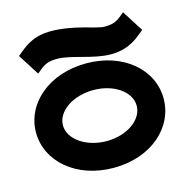

<svg xmlns="http://www.w3.org/2000/svg" viewBox="-98 -734 830 840"><g transform="rotate(-15 317.5 -313.5)"><path d="M201 -638C134 -638 94 -612 59 -583L42 -569L103 -473L124 -490C144 -506 163 -514 199 -514C264 -514 352 -472 433 -472C500 -472 540 -497 575 -526L592 -540L531 -636L510 -619C490 -603 472 -596 436 -596C400 -596 310 -638 201 -638ZM317 -341C409 -341 483 -290 483 -226C483 -162 409 -110 317 -110C225 -110 149 -162 149 -226C149 -290 225 -341 317 -341ZM317 11C487 11 605 -95 605 -226C605 -357 486 -462 317 -462C148 -462 27 -357 27 -226C27 -95 147 11 317 11Z"/></g></svg>

Font: Charger
Style: Hemi
Weight: 900
Designer: Jasper
Foundry: Cannot Into Space Fonts
Version: Version 0.99